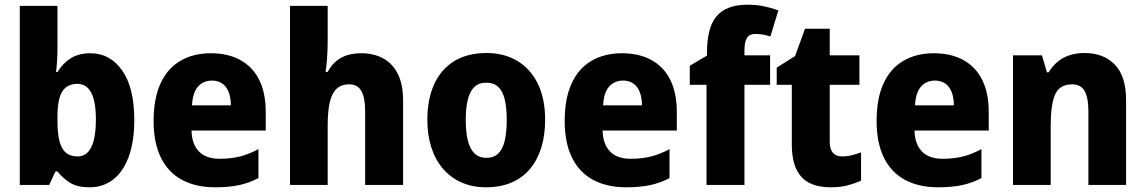

<svg xmlns="http://www.w3.org/2000/svg" viewBox="-20 -785 4862 815"><path d="M224 -583Q224 -558 222.5 -531.5Q221 -505 218 -479H224Q246 -516 280 -537.5Q314 -559 364 -559Q447 -559 498.5 -486Q550 -413 550 -276Q550 -184 526.5 -120Q503 -56 460.5 -23Q418 10 360 10Q309 10 278.5 -8.5Q248 -27 224 -57H215L189 0H64V-760H224ZM308 -429Q278 -429 259.5 -414Q241 -399 232.5 -369Q224 -339 224 -292V-268Q224 -193 243.5 -157Q263 -121 310 -121Q348 -121 367.5 -160.5Q387 -200 387 -278Q387 -353 367.5 -391Q348 -429 308 -429Z M875 -559Q948 -559 1000.5 -530Q1053 -501 1080.5 -445.5Q1108 -390 1108 -309V-231H793Q794 -174 824 -142.5Q854 -111 912 -111Q959 -111 997.5 -120.5Q1036 -130 1077 -152V-29Q1039 -9 996 0.5Q953 10 893 10Q812 10 753.5 -21Q695 -52 663.5 -115Q632 -178 632 -271Q632 -367 661.5 -431Q691 -495 746 -527Q801 -559 875 -559ZM880 -443Q844 -443 821 -418Q798 -393 795 -338H960Q960 -370 951 -393.5Q942 -417 924 -430Q906 -443 880 -443Z M1371 -619Q1371 -575 1368.5 -539.5Q1366 -504 1362 -480H1371Q1386 -508 1407 -525.5Q1428 -543 1454.5 -551Q1481 -559 1513 -559Q1566 -559 1606 -537.5Q1646 -516 1668.5 -471.5Q1691 -427 1691 -359V0H1530V-313Q1530 -370 1514 -398.5Q1498 -427 1463 -427Q1428 -427 1408 -407.5Q1388 -388 1379.5 -349.5Q1371 -311 1371 -253V0H1211V-760H1371Z M2294 -276Q2294 -212 2278 -159.5Q2262 -107 2230.5 -69Q2199 -31 2152 -10.5Q2105 10 2043 10Q1985 10 1939 -10.5Q1893 -31 1860.5 -68.5Q1828 -106 1811 -159Q1794 -212 1794 -276Q1794 -364 1823 -427.5Q1852 -491 1908 -525.5Q1964 -560 2046 -560Q2119 -560 2175 -527Q2231 -494 2262.5 -430.5Q2294 -367 2294 -276ZM1957 -276Q1957 -224 1966 -188Q1975 -152 1994.5 -133.5Q2014 -115 2045 -115Q2076 -115 2095 -133.5Q2114 -152 2122.5 -188Q2131 -224 2131 -276Q2131 -328 2122.5 -363Q2114 -398 2095 -416Q2076 -434 2044 -434Q1998 -434 1977.5 -394Q1957 -354 1957 -276Z M2620 -559Q2693 -559 2745.5 -530Q2798 -501 2825.5 -445.5Q2853 -390 2853 -309V-231H2538Q2539 -174 2569 -142.5Q2599 -111 2657 -111Q2704 -111 2742.5 -120.5Q2781 -130 2822 -152V-29Q2784 -9 2741 0.5Q2698 10 2638 10Q2557 10 2498.5 -21Q2440 -52 2408.5 -115Q2377 -178 2377 -271Q2377 -367 2406.5 -431Q2436 -495 2491 -527Q2546 -559 2620 -559ZM2625 -443Q2589 -443 2566 -418Q2543 -393 2540 -338H2705Q2705 -370 2696 -393.5Q2687 -417 2669 -430Q2651 -443 2625 -443Z M3249 -425H3140V0H2979V-425H2908V-506L2981 -549V-562Q2981 -669 3022.5 -717Q3064 -765 3153 -765Q3190 -765 3220 -759Q3250 -753 3284 -741L3250 -630Q3236 -635 3219.5 -638Q3203 -641 3186 -641Q3162 -641 3151 -624.5Q3140 -608 3140 -570V-550H3249Z M3555 -121Q3576 -121 3595.5 -126Q3615 -131 3635 -138V-18Q3608 -6 3577.5 2Q3547 10 3505 10Q3454 10 3417.5 -7.5Q3381 -25 3361 -65.5Q3341 -106 3341 -175V-425H3277V-498L3355 -547L3397 -663H3502V-550H3628V-425H3502V-183Q3502 -152 3515.5 -136.5Q3529 -121 3555 -121Z M3944 -559Q4017 -559 4069.5 -530Q4122 -501 4149.5 -445.5Q4177 -390 4177 -309V-231H3862Q3863 -174 3893 -142.5Q3923 -111 3981 -111Q4028 -111 4066.5 -120.5Q4105 -130 4146 -152V-29Q4108 -9 4065 0.5Q4022 10 3962 10Q3881 10 3822.5 -21Q3764 -52 3732.5 -115Q3701 -178 3701 -271Q3701 -367 3730.5 -431Q3760 -495 3815 -527Q3870 -559 3944 -559ZM3949 -443Q3913 -443 3890 -418Q3867 -393 3864 -338H4029Q4029 -370 4020 -393.5Q4011 -417 3993 -430Q3975 -443 3949 -443Z M4583 -560Q4665 -560 4712.5 -510.5Q4760 -461 4760 -359V0H4600V-313Q4600 -370 4584 -398.5Q4568 -427 4531 -427Q4478 -427 4459 -384.5Q4440 -342 4440 -253V0H4280V-550H4403L4424 -478H4431Q4447 -504 4469 -522.5Q4491 -541 4520 -550.5Q4549 -560 4583 -560Z"/></svg>

Font: Noto Sans Khmer SemiCondensed ExtraBold
Style: Regular
Weight: 800
Width: 4
Designer: Danh Hong and the Monotype Design Team
Foundry: Monotype Imaging Inc.
Version: Version 2.004